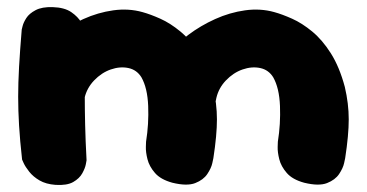

<svg xmlns="http://www.w3.org/2000/svg" viewBox="-20 -520 1029 539"><path d="M464 -7Q431 -16 415 -34.5Q399 -53 394 -73Q389 -93 389.5 -107.5Q390 -122 390 -122Q398 -172 396 -222.5Q394 -273 377 -303Q364 -324 340.5 -329Q317 -334 291 -325Q265 -316 244 -294Q224 -273 217.5 -245.5Q211 -218 211 -192Q211 -166 209 -150Q208 -129 207.5 -119Q207 -109 207.5 -103Q208 -97 206 -86Q206 -86 205.5 -77.5Q205 -69 200 -57.5Q195 -46 181 -37Q167 -28 139 -26Q117 -25 99.5 -37.5Q82 -50 72 -62.5Q62 -75 62 -75Q53 -87 51 -99.5Q49 -112 49.5 -131.5Q50 -151 48 -183Q42 -223 41 -248Q40 -273 43.5 -291Q47 -309 56 -326.5Q65 -344 81 -368Q104 -396 138.5 -422Q173 -448 214 -466.5Q255 -485 298 -491Q341 -497 380 -486Q402 -480 430 -467.5Q458 -455 486.5 -431.5Q515 -408 539 -370Q563 -332 578 -276Q589 -229 589 -185Q589 -141 579 -76Q579 -76 576 -62Q573 -48 562 -31.5Q551 -15 528 -6Q505 3 464 -7ZM136 -1Q109 -3 91 -13.5Q73 -24 62 -38Q51 -52 46.5 -62Q42 -72 42 -72Q36 -126 33.5 -168Q31 -210 31 -248.5Q31 -287 33.5 -332Q36 -377 41 -437Q41 -437 43.5 -447Q46 -457 54 -469.5Q62 -482 80 -491.5Q98 -501 128 -500Q161 -499 180 -486Q199 -473 208.5 -456.5Q218 -440 221 -427.5Q224 -415 224 -415Q221 -367 219.5 -328Q218 -289 218 -251Q218 -213 219 -169.5Q220 -126 223 -70Q223 -70 221 -59Q219 -48 211 -33.5Q203 -19 185.5 -9Q168 1 136 -1ZM834 -7Q801 -16 785 -34.5Q769 -53 764 -73Q759 -93 759.5 -107.5Q760 -122 760 -122Q768 -172 766 -222.5Q764 -273 747 -303Q734 -324 710.5 -329Q687 -334 661 -325Q635 -316 614 -294Q594 -273 587.5 -245.5Q581 -218 581 -192Q581 -166 579 -150Q578 -129 578 -119Q578 -109 578 -103Q578 -97 576 -86Q576 -86 575.5 -77.5Q575 -69 570 -57.5Q565 -46 551 -37Q537 -28 509 -26Q487 -25 469.5 -37.5Q452 -50 442 -62.5Q432 -75 432 -75Q423 -87 421 -99.5Q419 -112 419.5 -131.5Q420 -151 418 -183Q412 -223 411 -248Q410 -273 413.5 -291Q417 -309 426 -326.5Q435 -344 451 -368Q474 -396 508.5 -422Q543 -448 584 -466.5Q625 -485 668 -491Q711 -497 750 -486Q772 -480 800 -467.5Q828 -455 856.5 -431.5Q885 -408 909 -370Q933 -332 948 -276Q959 -229 959 -185Q959 -141 949 -76Q949 -76 946 -62Q943 -48 932 -31.5Q921 -15 898 -6Q875 3 834 -7Z"/></svg>

Font: Sour Gummy Black
Style: Regular
Weight: 900
Version: Version 1.000